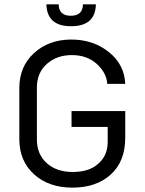

<svg xmlns="http://www.w3.org/2000/svg" viewBox="-20 -857 668 887"><path d="M251 -836.9Q252 -784.2 307.1 -784.2Q362.3 -784.2 363.3 -836.9H422.9Q420.9 -736.3 309.1 -735.8Q197.3 -735.4 194.3 -836.9ZM69.3 -450.2Q69.3 -549.8 137.2 -611.8Q205.1 -673.8 308.1 -674.3Q411.1 -674.8 484.4 -615.2Q554.7 -558.6 558.6 -469.7H475.6Q471.7 -521.5 426.8 -562Q381.8 -602.5 312 -602.5Q242.2 -602.5 196.3 -561.5Q150.4 -520.5 150.4 -452.1V-212.9Q150.4 -144.5 195.8 -103.5Q241.2 -62.5 315.9 -62.5Q390.6 -62.5 431.6 -98.6Q477.5 -136.7 477.5 -201.2V-270.5H310.5V-343.8H558.6V-220.7Q558.6 -111.3 491.7 -50.8Q424.8 9.8 314.9 9.8Q205.1 9.8 137.2 -51.8Q69.3 -113.3 69.3 -214.8Z"/></svg>

Font: BF_TEXT
Style: Regular
Weight: 400
Foundry: EA DICE
Version: Version 1.404